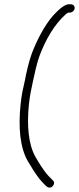

<svg xmlns="http://www.w3.org/2000/svg" viewBox="-20 -741 370 899"><path d="M311.6 -721H302.6C277.5 -721 242.5 -683.1 226.8 -666C189.1 -622.6 152.1 -552.4 128.9 -490.5C115.8 -455.6 102.9 -399 95.8 -361L84.4 -309C81.2 -291.7 78.6 -272.7 76.4 -252C65.1 -144.1 73.8 -49 110.5 14C127.2 42.6 146.5 73.5 165.7 98C172.9 106 172.9 106 179.2 113C183.3 117.7 187.8 122.3 192.7 127C197.9 131.9 204 138.1 213.6 137.5C229.2 136.5 240.7 113.4 227.2 103C220.9 97 215.6 91.1 209.1 85C203.7 79 203.7 79 196.6 71C179 48.2 160.6 19.4 145.7 -7C112.9 -65.5 105.1 -154 115.5 -253C119.5 -290.6 125.8 -322.4 133.3 -356C141.6 -393.8 152.3 -445.8 165.4 -480.5C193.5 -555.4 234.5 -625.9 285.4 -672C291.3 -677.3 296 -680.7 299.5 -682H307.5C318 -682 328.5 -691.4 329.6 -702C330.7 -712.6 322.1 -721 311.6 -721Z"/></svg>

Font: Just Breathe
Style: Obl2
Weight: 400
Foundry: Cannot Into Space Fonts
Version: Version 0.72